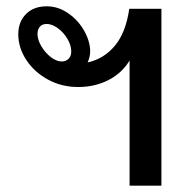

<svg xmlns="http://www.w3.org/2000/svg" viewBox="-20 -588 611 609"><path d="M492 -560V1H391V-396Q366 -355 323 -333.5Q280 -312 228 -312Q175 -312 131.5 -336Q88 -360 63 -398.5Q38 -437 38 -479Q38 -519 62.5 -543.5Q87 -568 128 -568Q165 -568 197 -545.5Q229 -523 247.5 -489.5Q266 -456 266 -425Q266 -408 258 -390Q309 -401 344 -442.5Q379 -484 390 -560ZM206 -425Q206 -444 194 -464.5Q182 -485 163.5 -498.5Q145 -512 128 -512Q114 -512 106.5 -503.5Q99 -495 99 -480Q99 -462 111 -441.5Q123 -421 141 -407Q159 -393 176 -393Q189 -393 197.5 -401.5Q206 -410 206 -425Z"/></svg>

Font: KoHo SemiBold
Style: Regular
Weight: 600
Designer: Cadson Demak & Katatrad Team
Foundry: Cadson Demak Co.,Ltd.
Version: Version 1.000; ttfautohint (v1.6)